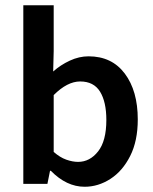

<svg xmlns="http://www.w3.org/2000/svg" viewBox="-20 -702 586 733"><path d="M303 11Q234 11 174 -50H171L161 0H69V-682H185V-507L183 -429Q211 -454 246.5 -470.5Q282 -487 318 -487Q407 -487 456.5 -421Q506 -355 506 -246Q506 -164 477 -106.5Q448 -49 401.5 -19Q355 11 303 11ZM278 -84Q323 -84 354.5 -124Q386 -164 386 -244Q386 -313 362 -352Q338 -391 286 -391Q237 -391 185 -339V-122Q209 -101 233 -92.5Q257 -84 278 -84Z"/></svg>

Font: Narnoor SemiBold
Style: Regular
Weight: 600
Designer: S. Sridhar Murthy
Foundry: SIL International
Version: Version 3.000